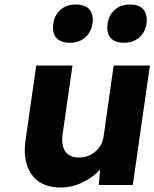

<svg xmlns="http://www.w3.org/2000/svg" viewBox="-20 -822 686 853"><path d="M250 11Q191 11 153.5 -14.5Q116 -40 100 -88Q84 -136 94 -203L141 -531H302L258 -225Q254 -193 260.5 -170Q267 -147 285 -134.5Q303 -122 331 -122Q352 -122 370.5 -129Q389 -136 403.5 -148.5Q418 -161 427.5 -177.5Q437 -194 440 -214L485 -531H646L570 0H419L428 -109L459 -121Q442 -83 409.5 -53.5Q377 -24 335.5 -6.5Q294 11 250 11ZM532 -632Q490 -632 471 -654Q452 -676 458 -717Q463 -755 490 -778.5Q517 -802 557 -802Q598 -802 617 -780Q636 -758 631 -717Q625 -679 598.5 -655.5Q572 -632 532 -632ZM291 -632Q249 -632 230 -654Q211 -676 217 -717Q222 -755 249 -778.5Q276 -802 316 -802Q358 -802 377 -780Q396 -758 391 -717Q385 -679 358 -655.5Q331 -632 291 -632Z"/></svg>

Font: Lexend
Style: Bold Italic
Weight: 700
Italic angle: -8.13011°
Designer: Bonnie Shaver-Troup, Thomas Jockin
Foundry: Lexend
Version: Version 1.007